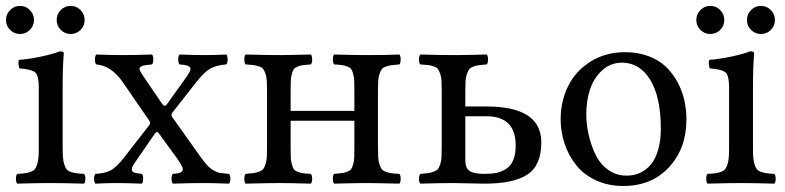

<svg xmlns="http://www.w3.org/2000/svg" viewBox="-28 -614 2634 644"><path d="M182.1 -319.8V-122.1Q182.1 -100.6 183.1 -86.9Q184.1 -73.2 187.5 -62.7Q190.9 -52.2 194.8 -46.9Q198.7 -41.5 208.3 -37.8Q217.8 -34.2 227.3 -33Q236.8 -31.7 253.9 -30.8Q258.3 -26.4 258.3 -14.4Q258.3 -2.4 253.9 2Q187.5 0 142.1 0Q96.2 0 29.8 2Q25.4 -2.4 25.4 -14.4Q25.4 -26.4 29.8 -30.8Q46.9 -31.7 56.4 -33Q65.9 -34.2 75.4 -37.8Q85 -41.5 89.1 -46.9Q93.3 -52.2 96.7 -62.7Q100.1 -73.2 101.1 -86.9Q102.1 -100.6 102.1 -122.1V-319.8Q102.1 -358.9 91.1 -370.1Q80.1 -381.3 37.1 -384.8Q31.7 -400.9 35.2 -413.1Q71.8 -416 111.3 -424.6Q150.9 -433.1 172.9 -441.9Q186 -441.9 186 -435.1Q182.1 -389.6 182.1 -319.8ZM5.9 -513.7Q-7.8 -527.3 -7.8 -546.9Q-7.8 -566.4 5.9 -580.3Q19.5 -594.2 39.1 -594.2Q58.6 -594.2 72.3 -580.3Q85.9 -566.4 85.9 -546.9Q85.9 -527.3 72.3 -513.7Q58.6 -500 39.1 -500Q19.5 -500 5.9 -513.7ZM175.8 -513.7Q162.1 -527.3 162.1 -546.9Q162.1 -566.4 175.8 -580.3Q189.5 -594.2 209 -594.2Q228.5 -594.2 242.2 -580.3Q255.9 -566.4 255.9 -546.9Q255.9 -527.3 242.2 -513.7Q228.5 -500 209 -500Q189.5 -500 175.8 -513.7Z M292 2Q287.6 -2.4 287.6 -14.4Q287.6 -26.4 292 -30.8Q322.8 -32.2 342.3 -42Q361.8 -51.8 389.2 -86.9L473.1 -194.8Q478.5 -201.2 472.2 -210L384.8 -336.9Q346.2 -393.6 294.9 -397.9Q290.5 -402.3 290.5 -414.6Q290.5 -426.8 294.9 -431.2Q346.7 -429.2 380.9 -429.2Q428.2 -429.2 481.9 -431.2Q486.3 -426.8 486.3 -414.6Q486.3 -402.3 481.9 -397.9Q461.9 -396 454.6 -394.5Q447.3 -393.1 442.6 -388.9Q438 -384.8 441.2 -377.9Q444.3 -371.1 453.1 -357.9L514.2 -268.1Q520 -259.8 523.9 -259.3Q527.8 -258.8 533.2 -266.1L598.1 -356.9Q606.9 -369.6 609.9 -377.2Q612.8 -384.8 608.6 -388.9Q604.5 -393.1 597.4 -394.8Q590.3 -396.5 574.2 -397.9Q569.8 -402.3 569.8 -414.6Q569.8 -426.8 574.2 -431.2Q626 -429.2 658.2 -429.2Q690.9 -429.2 731 -431.2Q735.4 -426.8 735.4 -414.6Q735.4 -402.3 731 -397.9Q699.7 -395.5 679.7 -385.3Q659.7 -375 633.8 -342.8L549.8 -235.8Q544.4 -229.5 549.8 -221.2L640.1 -94.2Q655.3 -72.8 666 -60.8Q676.8 -48.8 688.7 -42.2Q700.7 -35.6 710.7 -33.9Q720.7 -32.2 740.2 -30.8Q744.6 -26.4 744.6 -14.4Q744.6 -2.4 740.2 2Q692.4 0 650.9 0Q611.3 0 551.8 2Q547.4 -2.4 547.4 -14.4Q547.4 -26.4 551.8 -30.8Q566.4 -32.2 572.8 -33.7Q579.1 -35.2 583.3 -40.3Q587.4 -45.4 582.5 -55.9Q577.6 -66.4 564.9 -84L506.8 -164.1Q502.9 -170.9 498.5 -170.9Q494.1 -170.9 488.8 -162.1L425.8 -70.8Q414.6 -54.7 414.1 -46.9Q413.6 -39.1 420.7 -35.9Q427.7 -32.7 447.8 -30.8Q452.1 -26.4 452.1 -14.4Q452.1 -2.4 447.8 2Q396 0 363.8 0Q332 0 292 2Z M795.9 2Q791.5 -2.4 791.5 -14.4Q791.5 -26.4 795.9 -30.8Q814 -32.2 822.8 -33.4Q831.5 -34.7 841.3 -38.3Q851.1 -42 855 -47.1Q858.9 -52.2 862.5 -62.7Q866.2 -73.2 866.9 -86.9Q867.7 -100.6 867.7 -122.1V-307.1Q867.7 -328.6 866.9 -342.3Q866.2 -356 862.5 -366.5Q858.9 -377 855 -382.3Q851.1 -387.7 841.3 -391.1Q831.5 -394.5 822.5 -395.8Q813.5 -397 795.9 -397.9Q791.5 -402.3 791.5 -414.6Q791.5 -426.8 795.9 -431.2Q876 -429.2 906.7 -429.2Q938.5 -429.2 1014.6 -431.2Q1019 -426.8 1019 -414.6Q1019 -402.3 1014.6 -397.9Q996.6 -396.5 988 -395.5Q979.5 -394.5 970.2 -390.6Q960.9 -386.7 957.5 -382.1Q954.1 -377.4 950.9 -366.5Q947.8 -355.5 947.3 -342.5Q946.8 -329.6 946.8 -307.1V-242.2H1160.6V-307.1Q1160.6 -329.6 1160.2 -342.5Q1159.7 -355.5 1156.5 -366.5Q1153.3 -377.4 1149.9 -382.3Q1146.5 -387.2 1137.2 -390.9Q1127.9 -394.5 1119.1 -395.8Q1110.4 -397 1092.8 -397.9Q1088.4 -402.3 1088.4 -414.6Q1088.4 -426.8 1092.8 -431.2Q1170.9 -429.2 1199.7 -429.2Q1276.4 -429.2 1311.5 -431.2Q1315.9 -426.8 1315.9 -414.6Q1315.9 -402.3 1311.5 -397.9Q1293.5 -396.5 1284.7 -395.3Q1275.9 -394 1266.1 -390.6Q1256.3 -387.2 1252.7 -382.1Q1249 -377 1245.1 -366.5Q1241.2 -356 1240.5 -342.3Q1239.7 -328.6 1239.7 -307.1V-122.1Q1239.7 -100.6 1240.5 -86.9Q1241.2 -73.2 1244.9 -62.5Q1248.5 -51.8 1252.4 -46.6Q1256.3 -41.5 1265.9 -37.8Q1275.4 -34.2 1284.7 -33Q1293.9 -31.7 1311.5 -30.8Q1315.9 -26.4 1315.9 -14.4Q1315.9 -2.4 1311.5 2Q1233.4 0 1200.7 0Q1165 0 1092.8 2Q1088.4 -2.4 1088.4 -14.4Q1088.4 -26.4 1092.8 -30.8Q1110.4 -32.2 1119.1 -33.4Q1127.9 -34.7 1137.2 -38.3Q1146.5 -42 1149.9 -46.9Q1153.3 -51.8 1156.5 -62.7Q1159.7 -73.7 1160.2 -86.7Q1160.6 -99.6 1160.6 -122.1V-209H946.8V-122.1Q946.8 -99.6 947.3 -86.7Q947.8 -73.7 950.9 -62.7Q954.1 -51.8 957.5 -46.6Q960.9 -41.5 970 -37.8Q979 -34.2 988 -33Q997.1 -31.7 1014.6 -30.8Q1019 -26.4 1019 -14.4Q1019 -2.4 1014.6 2Q942.4 0 907.7 0Q876 0 795.9 2Z M1532.7 -224.1V-76.2Q1532.7 -50.3 1547.1 -40.5Q1561.5 -30.8 1598.6 -30.8Q1621.1 -30.8 1637.7 -34.4Q1654.3 -38.1 1669.7 -47.6Q1685.1 -57.1 1693.4 -76.9Q1701.7 -96.7 1701.7 -126Q1701.7 -224.1 1603.5 -224.1ZM1381.8 2Q1377.4 -2.4 1377.4 -14.4Q1377.4 -26.4 1381.8 -30.8Q1399.9 -32.2 1408.7 -33.4Q1417.5 -34.7 1427.2 -38.3Q1437 -42 1440.9 -47.1Q1444.8 -52.2 1448.5 -62.7Q1452.1 -73.2 1452.9 -86.9Q1453.6 -100.6 1453.6 -122.1V-307.1Q1453.6 -328.6 1452.9 -342.3Q1452.1 -356 1448.5 -366.5Q1444.8 -377 1440.9 -382.3Q1437 -387.7 1427.2 -391.1Q1417.5 -394.5 1408.4 -395.8Q1399.4 -397 1381.8 -397.9Q1377.4 -402.3 1377.4 -414.6Q1377.4 -426.8 1381.8 -431.2Q1448.2 -429.2 1492.7 -429.2Q1536.1 -429.2 1604.5 -431.2Q1608.9 -426.8 1608.9 -414.6Q1608.9 -402.3 1604.5 -397.9Q1586.4 -396.5 1577.6 -395.3Q1568.8 -394 1559.1 -390.4Q1549.3 -386.7 1545.7 -381.6Q1542 -376.5 1538.1 -366Q1534.2 -355.5 1533.4 -341.8Q1532.7 -328.1 1532.7 -306.2V-256.8H1604.5Q1787.6 -256.8 1787.6 -136.2Q1787.6 -59.1 1741.2 -28.6Q1694.8 2 1597.7 2Q1577.1 2 1545.7 1Q1514.2 0 1493.7 0Q1448.2 0 1381.8 2Z M1852.5 -213.9Q1852.5 -273.9 1877.2 -324.5Q1901.9 -375 1952.1 -407Q2002.4 -439 2069.3 -439Q2112.3 -439 2147.5 -425.5Q2182.6 -412.1 2205.8 -389.9Q2229 -367.7 2244.9 -337.9Q2260.7 -308.1 2267.6 -276.9Q2274.4 -245.6 2274.4 -212.9Q2274.4 -116.7 2216.3 -53.5Q2158.2 9.8 2062.5 9.8Q2011.2 9.8 1970.2 -9.5Q1929.2 -28.8 1904.1 -60.8Q1878.9 -92.8 1865.7 -132.1Q1852.5 -171.4 1852.5 -213.9ZM2058.6 -403.8Q2019 -403.8 1991 -377.4Q1962.9 -351.1 1950.7 -313.2Q1938.5 -275.4 1938.5 -231Q1938.5 -198.2 1945.8 -164.6Q1953.1 -130.9 1968 -98.4Q1982.9 -65.9 2010.5 -45.4Q2038.1 -24.9 2073.7 -24.9Q2089.8 -24.9 2105 -29.1Q2120.1 -33.2 2135.7 -44.2Q2151.4 -55.2 2162.6 -72.3Q2173.8 -89.4 2181.2 -117.7Q2188.5 -146 2188.5 -182.1Q2188.5 -288.1 2153.1 -345.9Q2117.7 -403.8 2058.6 -403.8Z M2497.6 -319.8V-122.1Q2497.6 -100.6 2498.5 -86.9Q2499.5 -73.2 2502.9 -62.7Q2506.3 -52.2 2510.3 -46.9Q2514.2 -41.5 2523.7 -37.8Q2533.2 -34.2 2542.7 -33Q2552.2 -31.7 2569.3 -30.8Q2573.7 -26.4 2573.7 -14.4Q2573.7 -2.4 2569.3 2Q2502.9 0 2457.5 0Q2411.6 0 2345.2 2Q2340.8 -2.4 2340.8 -14.4Q2340.8 -26.4 2345.2 -30.8Q2362.3 -31.7 2371.8 -33Q2381.3 -34.2 2390.9 -37.8Q2400.4 -41.5 2404.5 -46.9Q2408.7 -52.2 2412.1 -62.7Q2415.5 -73.2 2416.5 -86.9Q2417.5 -100.6 2417.5 -122.1V-319.8Q2417.5 -358.9 2406.5 -370.1Q2395.5 -381.3 2352.5 -384.8Q2347.2 -400.9 2350.6 -413.1Q2387.2 -416 2426.8 -424.6Q2466.3 -433.1 2488.3 -441.9Q2501.5 -441.9 2501.5 -435.1Q2497.6 -389.6 2497.6 -319.8ZM2321.3 -513.7Q2307.6 -527.3 2307.6 -546.9Q2307.6 -566.4 2321.3 -580.3Q2335 -594.2 2354.5 -594.2Q2374 -594.2 2387.7 -580.3Q2401.4 -566.4 2401.4 -546.9Q2401.4 -527.3 2387.7 -513.7Q2374 -500 2354.5 -500Q2335 -500 2321.3 -513.7ZM2491.2 -513.7Q2477.5 -527.3 2477.5 -546.9Q2477.5 -566.4 2491.2 -580.3Q2504.9 -594.2 2524.4 -594.2Q2543.9 -594.2 2557.6 -580.3Q2571.3 -566.4 2571.3 -546.9Q2571.3 -527.3 2557.6 -513.7Q2543.9 -500 2524.4 -500Q2504.9 -500 2491.2 -513.7Z"/></svg>

Font: Common Serif
Style: Regular
Weight: 400
Designer: Philipp H. Poll, Khaled Hosny
Foundry: Stefan Peev, Context Ltd.
Version: Version 1.026